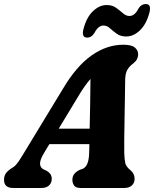

<svg xmlns="http://www.w3.org/2000/svg" viewBox="-46 -935 766 955"><path d="M173 -174Q152.5 -140 153.2 -120.8Q154 -101.5 169 -93.5L187.5 -84.5Q200.5 -76.5 206 -66.8Q211.5 -57 211.5 -47.5Q211.5 -25 197.8 -12.5Q184 0 161 0H19.5Q-26 0 -26 -40.5Q-26 -58 -17.5 -71.8Q-9 -85.5 17.5 -102Q32 -110 48.2 -134.5Q64.5 -159 81.5 -188L268 -495Q334 -606 409.5 -659.2Q485 -712.5 567 -712.5Q608 -712.5 624.5 -698.8Q641 -685 641 -665Q641 -638.5 617.5 -620Q598.5 -606.5 587.5 -588Q576.5 -569.5 576.5 -533Q576 -494 575.2 -443.2Q574.5 -392.5 573.5 -340.5Q572.5 -288.5 572 -244.8Q571.5 -201 572 -176Q573 -141 577.2 -123.2Q581.5 -105.5 604.5 -87Q623.5 -70.5 623.5 -45.5Q623.5 -25.5 610 -12.8Q596.5 0 572.5 0H355Q331.5 0 322.8 -12Q314 -24 314 -40.5Q314 -58.5 323.8 -70.2Q333.5 -82 352 -91L365 -95Q382 -103 389.5 -123.8Q397 -144.5 397.5 -176.5Q398 -185.5 398.2 -196Q398.5 -206.5 398.5 -218H199.5ZM339.5 -449.5 246 -295H400Q401.5 -353.5 402.5 -418.2Q403.5 -483 404 -542.5Q390.5 -527 374.5 -504.5Q358.5 -482 339.5 -449.5ZM582 -753.5Q554 -753.5 535 -767Q516 -780.5 501 -794.2Q486 -808 468.5 -808Q443 -808 423.5 -771Q409.5 -748 387.5 -748Q358 -748 369.5 -792Q385 -850 417 -880Q449 -910 484 -910Q512.5 -910 531.5 -896.2Q550.5 -882.5 565.8 -869Q581 -855.5 598 -855.5Q624.5 -855.5 643 -893Q657 -915 679 -915Q708.5 -915 697 -871.5Q681.5 -813.5 649.5 -783.5Q617.5 -753.5 582 -753.5Z"/></svg>

Font: Fraunces 72pt S100
Style: Bold Italic
Weight: 700
Italic angle: -16°
Version: Version 1.000; ttfautohint (v1.8.3)